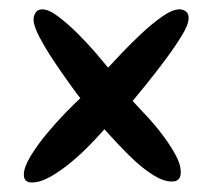

<svg xmlns="http://www.w3.org/2000/svg" viewBox="-20 -464 448 405"><path d="M377.9 -425.8Q377.9 -412.1 362.8 -387.7Q347.7 -363.3 327.6 -336.4Q307.6 -309.6 288.1 -285.6Q268.6 -261.7 259.8 -251Q269.5 -240.2 287.1 -221.7Q304.7 -203.1 320.8 -182.1Q336.9 -161.1 349.1 -139.6Q361.3 -118.2 361.3 -100.6Q361.3 -81.1 342.8 -81.1Q325.2 -81.1 304.7 -93.8Q284.2 -106.4 264.6 -124.5Q245.1 -142.6 228 -161.1Q210.9 -179.7 200.2 -191.4Q188.5 -177.7 169.9 -158.7Q151.4 -139.6 130.4 -122.1Q109.4 -104.5 87.4 -91.8Q65.4 -79.1 46.9 -79.1Q30.3 -79.1 30.3 -95.7Q30.3 -111.3 44.9 -135.3Q59.6 -159.2 79.1 -182.6Q98.6 -206.1 118.7 -226.6Q138.7 -247.1 149.4 -256.8Q141.6 -266.6 125.5 -289.1Q109.4 -311.5 92.8 -336.4Q76.2 -361.3 63.5 -385.3Q50.8 -409.2 50.8 -422.9Q50.8 -430.7 55.2 -437.5Q59.6 -444.3 69.3 -444.3Q83 -444.3 103.5 -428.7Q124 -413.1 144.5 -392.6Q165 -372.1 182.6 -351.6Q200.2 -331.1 208 -321.3Q217.8 -332 237.3 -352.5Q256.8 -373 278.8 -393.6Q300.8 -414.1 322.3 -429.2Q343.8 -444.3 358.4 -444.3Q366.2 -444.3 372.1 -439.9Q377.9 -435.5 377.9 -425.8Z"/></svg>

Font: Chewy
Style: Regular
Weight: 400
Designer: Squid
Foundry: Font Diner, Inc DBA Sideshow
Version: Version 1.000